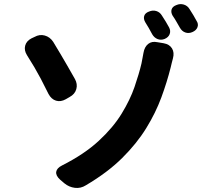

<svg xmlns="http://www.w3.org/2000/svg" viewBox="-20 -875 1040 946"><path d="M276 10Q254 -10 257 -28.5Q260 -47 286 -60Q395 -115 466 -180.5Q537 -246 579 -314.5Q621 -383 643 -447Q665 -511 677 -562Q680 -576 683 -593.5Q686 -611 687 -615Q692 -644 710 -658.5Q728 -673 756 -667L786 -662Q815 -657 827.5 -636.5Q840 -616 832 -587Q828 -574 826.5 -566Q825 -558 821 -543Q803 -471 775 -395Q747 -319 700.5 -243.5Q654 -168 582 -96.5Q510 -25 403 38Q378 54 349 50.5Q320 47 297 28ZM150 -693Q175 -707 200.5 -700Q226 -693 242 -669Q265 -631 281 -604Q297 -577 312.5 -550Q328 -523 349 -486Q363 -461 356 -436Q349 -411 323 -397L304 -386Q279 -372 256 -379Q233 -386 219 -412Q197 -457 181 -487Q165 -517 149.5 -543.5Q134 -570 113 -603Q98 -627 104 -650Q110 -673 135 -686ZM714 -818Q733 -826 750.5 -820.5Q768 -815 778 -798Q787 -785 797 -768Q807 -751 813 -740Q822 -723 816 -707Q810 -691 791 -683Q773 -676 756.5 -682.5Q740 -689 730 -706Q723 -720 713 -737Q703 -754 696 -765Q686 -782 690.5 -796.5Q695 -811 714 -818ZM849 -850Q867 -858 885.5 -852.5Q904 -847 914 -830Q923 -817 932.5 -800.5Q942 -784 948 -773Q959 -757 953 -741Q947 -725 928 -717Q910 -709 893 -715Q876 -721 866 -739Q858 -753 848.5 -769.5Q839 -786 831 -797Q821 -814 825.5 -828.5Q830 -843 849 -850Z"/></svg>

Font: Chiron GoRound TC
Style: Bold
Weight: 700
Designer: Ryoko NISHIZUKA 西塚涼子 (kana, bopomofo & ideographs); Paul D. Hunt (Latin, Greek & Cyrillic); Sandoll Communications 산돌커뮤니
Foundry: Adobe
Version: Version 1.000;hotconv 1.1.1;makeotfexe 2.6.0